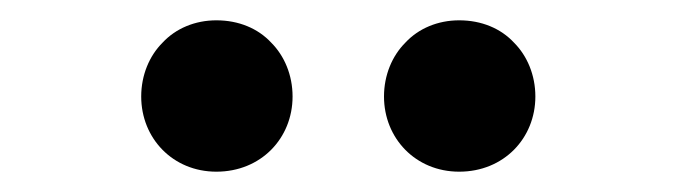

<svg xmlns="http://www.w3.org/2000/svg" viewBox="-20 -820 666 189"><path d="M140 -778C127 -765 119 -746 119 -725C119 -684 150 -651 193 -651C237 -651 268 -684 268 -725C268 -746 260 -765 247 -778C234 -792 215 -800 193 -800C172 -800 153 -792 140 -778ZM379 -778C366 -765 358 -746 358 -725C358 -684 389 -651 432 -651C476 -651 507 -684 507 -725C507 -746 499 -765 486 -778C473 -792 454 -800 432 -800C411 -800 392 -792 379 -778Z"/></svg>

Font: GenSekiGothic2 TW B
Style: Regular
Weight: 700
Version: Version 2.100;PS 2.1;hotconv 16.6.51;makeotf.lib2.5.65220 DE